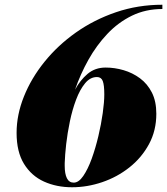

<svg xmlns="http://www.w3.org/2000/svg" viewBox="-20 -780 705 810"><path d="M639.5 -300Q639.5 -229 608.5 -171.8Q577.5 -114.5 526 -73.8Q474.5 -33 411.2 -11.5Q348 10 284 10Q218.5 10 165.5 -14Q112.5 -38 81.2 -88.8Q50 -139.5 50 -219.5Q50 -295.5 80.8 -372.5Q111.5 -449.5 167.5 -519Q223.5 -588.5 300.2 -642.8Q377 -697 469.5 -728.5Q562 -760 665 -760V-742Q594.5 -742 536.5 -713.8Q478.5 -685.5 432.8 -637Q387 -588.5 353 -527.8Q319 -467 296.5 -401.5Q318.5 -442.5 350 -468.8Q381.5 -495 425.5 -495Q463.5 -495 501.2 -484Q539 -473 570.5 -449.8Q602 -426.5 620.8 -389.5Q639.5 -352.5 639.5 -300ZM420 -381.5Q420 -421.5 413.5 -438.2Q407 -455 389 -455Q360.5 -455 338.8 -428.5Q317 -402 301 -359.5Q285 -317 274.8 -267.8Q264.5 -218.5 259.2 -172Q254 -125.5 253 -92V-80Q253 -47 262.2 -28.2Q271.5 -9.5 291 -9.5Q312 -9.5 331.2 -37.5Q350.5 -65.5 366.8 -110.2Q383 -155 395 -205.8Q407 -256.5 413.5 -303.2Q420 -350 420 -381.5Z"/></svg>

Font: Bodoni* 11pt Fatface
Style: Italic
Weight: 900
Italic angle: -13°
Version: Version 2.3